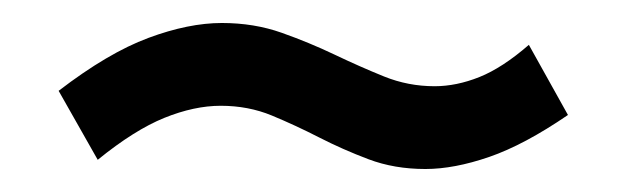

<svg xmlns="http://www.w3.org/2000/svg" viewBox="-20 -440 545 167"><path d="M31 -361Q74 -394 109 -407Q144 -420 173 -420Q201 -420 225 -411.5Q249 -403 271 -392.5Q293 -382 314 -373.5Q335 -365 358 -365Q377 -365 397 -373Q417 -381 440 -401L474 -340Q436 -314 405.5 -303.5Q375 -293 350 -293Q323 -293 300.5 -301.5Q278 -310 257.5 -320.5Q237 -331 216.5 -339.5Q196 -348 172 -348Q149 -348 123 -337.5Q97 -327 65 -301Z"/></svg>

Font: PT Sans
Style: Regular
Weight: 400
Version: Version 2.003W OFL; ttfautohint (v1.6)